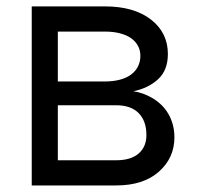

<svg xmlns="http://www.w3.org/2000/svg" viewBox="-20 -565 601 585"><path d="M76.7 -545.5H299.7Q388.1 -545.5 439.6 -505.7Q491.5 -465.6 491.5 -400.6Q491.5 -351.2 462 -323.9Q432.5 -296.5 386.4 -286.9Q416.5 -282.7 445.3 -265.6Q459.5 -257.1 471.6 -245.4Q483.7 -233.7 492.5 -218.8Q501.4 -203.8 506.4 -185.7Q511.4 -167.6 511.4 -146.3Q511.4 -83.8 464.1 -41.9Q416.9 0 333.8 0H76.7ZM156.2 -244.3V-76.7H333.8Q378.9 -76.7 402.5 -97.3Q426.1 -117.9 426.1 -153.4Q426.1 -196.4 402.5 -220.3Q378.9 -244.3 333.8 -244.3ZM156.2 -468.8V-316.8H299.7Q324.9 -316.8 345 -322.1Q365.1 -327.4 378.9 -337.5Q392.8 -347.7 400.2 -362.2Q407.7 -376.8 407.7 -394.9Q407.7 -411.9 400.2 -425.6Q392.8 -439.3 378.9 -448.9Q365.1 -458.5 345 -463.6Q324.9 -468.8 299.7 -468.8Z"/></svg>

Font: Inter P
Style: Regular
Weight: 400
Designer: Rasmus Andersson
Foundry: rsms
Version: Version 3.018;git-588b23468